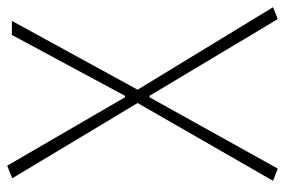

<svg xmlns="http://www.w3.org/2000/svg" viewBox="-149 -431 791 533"><g transform="rotate(-90 246.5 -164.5)"><path d="M11 198 227 -178 18 -526 53 -540 243 -213H247L416 -527H455L264 -178L493 198L460 211L247 -145H243L45 211Z"/></g></svg>

Font: SpoqaHanSansJP-Thin
Style: Regular
Weight: 250
Designer: [Source Han Sans]
Ryoko NISHIZUKA  (kana & ideographs); Paul D. Hunt (Latin, Greek & Cyrillic); Wenlong ZHANG  (bopomofo
Foundry: Spoqa (http://bi.spoqa.com)
Version: Version 1.002.20150607